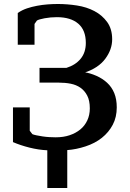

<svg xmlns="http://www.w3.org/2000/svg" viewBox="-20 -737 651 962"><path d="M217 205V16Q173 14 127.5 2.5Q82 -9 45 -25V-199H129V-82L142 -65Q148 -62 162.5 -59Q177 -56 193.5 -53.5Q210 -51 227.5 -50Q245 -49 259 -49Q298 -49 329 -59.5Q360 -70 382.5 -88.5Q405 -107 417.5 -134Q430 -161 430 -194Q430 -233 417 -258Q404 -283 383 -297.5Q362 -312 334.5 -317.5Q307 -323 275 -323H178V-397H313Q358 -411 384 -442.5Q410 -474 410 -522Q410 -586 372 -618.5Q334 -651 265 -651Q233 -651 203.5 -645.5Q174 -640 165 -634L153 -617V-513H69V-672Q91 -687 115 -695Q139 -703 165.5 -708Q192 -713 218.5 -715Q245 -717 270 -717Q317 -717 365.5 -709.5Q414 -702 453 -681.5Q492 -661 517 -626.5Q542 -592 542 -540Q542 -489 507.5 -442.5Q473 -396 403 -373V-375Q431 -371 462 -357.5Q493 -344 516.5 -322.5Q540 -301 552.5 -270.5Q565 -240 565 -199Q565 -150 545 -112Q525 -74 490.5 -46.5Q456 -19 408.5 -3.5Q361 12 317 15V205Z"/></svg>

Font: PT Serif Caption
Style: Semibold
Weight: 600
Designer: A.Korolkova, O.Umpeleva, V.Yefimov
Foundry: ParaType Ltd
Version: Version 1.00;May 2, 2020;FontCreator 12.0.0.2544 64-bit